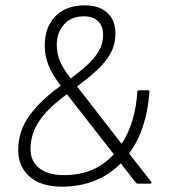

<svg xmlns="http://www.w3.org/2000/svg" viewBox="-20 -686 632 717"><path d="M211 11Q132 11 90 -27Q48 -65 48 -125Q48 -197 90 -254.5Q132 -312 207 -366Q174 -409 160.5 -444Q147 -479 147 -515Q147 -584 186.5 -625Q226 -666 297 -666Q350 -666 380.5 -638.5Q411 -611 411 -562Q411 -519 392 -485.5Q373 -452 340.5 -422.5Q308 -393 268 -363L434 -149Q460 -188 474.5 -236.5Q489 -285 493 -343Q493 -349 500 -349H533Q539 -349 538 -342Q533 -273 514 -215Q495 -157 462 -113L544 -8Q547 -5 545.5 -2.5Q544 0 540 0H495Q490 0 488 -3L431 -76Q390 -34 334.5 -11.5Q279 11 211 11ZM218 -32Q335 -32 405 -110L230 -334Q163 -286 128.5 -237Q94 -188 94 -129Q94 -84 126.5 -58Q159 -32 218 -32ZM244 -393Q278 -418 305 -442.5Q332 -467 348.5 -494.5Q365 -522 365 -555Q365 -588 346.5 -606.5Q328 -625 293 -625Q246 -625 219 -594.5Q192 -564 192 -519Q192 -486 204 -457.5Q216 -429 244 -393Z"/></svg>

Font: Sofia Sans Semi Condensed Light
Style: Italic
Weight: 300
Italic angle: -9°
Version: Version 4.100